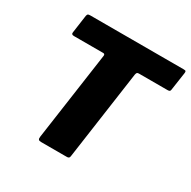

<svg xmlns="http://www.w3.org/2000/svg" viewBox="-164 -901 1055 1061"><g transform="rotate(30 363.5 -371.0)"><path d="M96 -727Q98 -736 101.5 -739Q105 -742 117 -742H712Q724 -742 726 -738.5Q728 -735 727 -726L710 -610Q709 -603 705 -600.5Q701 -598 692 -598H510Q501 -598 498 -594.5Q495 -591 493 -582L413 -18Q412 -7 407.5 -3.5Q403 0 396 0H230Q218 0 214 -5.5Q210 -11 212 -24L292 -586Q293 -598 282 -598H95Q77 -598 80 -613Z"/></g></svg>

Font: Libre Franklin ExtraBold
Style: Italic
Weight: 800
Italic angle: -8°
Designer: Pablo Impallari, Rodrigo Fuenzalida, Nhung Nguyen
Foundry: Impallari Type
Version: Version 3.000